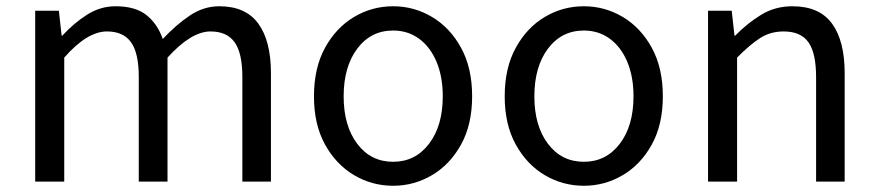

<svg xmlns="http://www.w3.org/2000/svg" viewBox="-20 -577 2788 610"><path d="M91.8 0V-543H167L175.8 -463.9H178.2Q213.9 -502.9 256.1 -530Q298.3 -557.1 347.2 -557.1Q410.2 -557.1 445.3 -529.1Q480.5 -501 497.1 -453.1Q539.6 -498.5 583.3 -527.8Q627 -557.1 676.8 -557.1Q760.3 -557.1 800.5 -502.2Q840.8 -447.3 840.8 -344.2V0H750V-332Q750 -408.7 725.3 -442.9Q700.7 -477.1 648.9 -477.1Q587.4 -477.1 512.2 -394V0H420.9V-332Q420.9 -408.7 396.2 -442.9Q371.6 -477.1 319.8 -477.1Q256.8 -477.1 184.1 -394V0Z M1229 13.2Q1162.1 13.2 1105 -20.5Q1047.9 -54.2 1012.7 -117.7Q977.5 -181.2 977.5 -271Q977.5 -361.3 1012.7 -425.3Q1047.9 -489.3 1105 -523.2Q1162.1 -557.1 1229 -557.1Q1295.4 -557.1 1352.5 -523.2Q1409.7 -489.3 1444.8 -425.3Q1480 -361.3 1480 -271Q1480 -181.2 1444.8 -117.7Q1409.7 -54.2 1352.5 -20.5Q1295.4 13.2 1229 13.2ZM1229 -63Q1299.3 -63 1343 -120.1Q1386.7 -177.2 1386.7 -271Q1386.7 -333.5 1366.9 -380.6Q1347.2 -427.7 1311.5 -453.9Q1275.9 -480 1229 -480Q1158.2 -480 1115 -422.4Q1071.8 -364.7 1071.8 -271Q1071.8 -177.2 1115 -120.1Q1158.2 -63 1229 -63Z M1835 13.2Q1768.1 13.2 1710.9 -20.5Q1653.8 -54.2 1618.7 -117.7Q1583.5 -181.2 1583.5 -271Q1583.5 -361.3 1618.7 -425.3Q1653.8 -489.3 1710.9 -523.2Q1768.1 -557.1 1835 -557.1Q1901.4 -557.1 1958.5 -523.2Q2015.6 -489.3 2050.8 -425.3Q2085.9 -361.3 2085.9 -271Q2085.9 -181.2 2050.8 -117.7Q2015.6 -54.2 1958.5 -20.5Q1901.4 13.2 1835 13.2ZM1835 -63Q1905.3 -63 1949 -120.1Q1992.7 -177.2 1992.7 -271Q1992.7 -333.5 1972.9 -380.6Q1953.1 -427.7 1917.5 -453.9Q1881.8 -480 1835 -480Q1764.2 -480 1720.9 -422.4Q1677.7 -364.7 1677.7 -271Q1677.7 -177.2 1720.9 -120.1Q1764.2 -63 1835 -63Z M2229.5 0V-543H2304.7L2313.5 -463.9H2315.9Q2354 -502.9 2398.2 -530Q2442.4 -557.1 2497.6 -557.1Q2583 -557.1 2623.3 -502.2Q2663.6 -447.3 2663.6 -344.2V0H2572.8V-332Q2572.8 -408.7 2548.3 -442.9Q2523.9 -477.1 2469.7 -477.1Q2427.7 -477.1 2395 -456.1Q2362.3 -435.1 2321.8 -394V0Z"/></svg>

Font: Source Han Sans CN
Style: Regular
Weight: 400
Designer: Ryoko NISHIZUKA  (kana, bopomofo & ideographs); Paul D. Hunt (Latin, Greek & Cyrillic); Sandoll Communications , Soo-you
Foundry: Adobe
Version: Version 2.004;hotconv 1.0.118;makeotfexe 2.5.65603